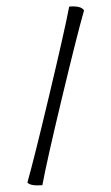

<svg xmlns="http://www.w3.org/2000/svg" viewBox="-56 -828 508 876"><g transform="rotate(-5 198.0 -390.5)"><path d="M361 -768Q320 -661 225.5 -378Q131 -95 102 10Q48 10 35 -8Q75 -113 170 -399Q265 -685 295 -791Q349 -791 361 -768Z"/></g></svg>

Font: Esteban
Style: Regular
Weight: 400
Designer: Angelica Diaz Rivera
Foundry: Angelica Diaz Rivera
Version: Version 1.002